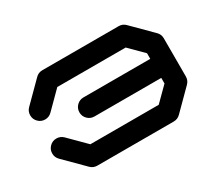

<svg xmlns="http://www.w3.org/2000/svg" viewBox="-128 -971 1391 1235"><g transform="rotate(-30 567.0 -354.0)"><path d="M1042 -545.9Q1063 -525.4 1063 -495.6V-212.4Q1063 -183.1 1042 -162.1L900.4 -20.5Q879.9 0 850.6 0H283.2Q253.9 0 233.4 -20.5L91.8 -162.1Q70.8 -183.1 70.8 -212.4Q70.8 -241.7 91.6 -262.5Q112.3 -283.2 141.6 -283.2Q170.9 -283.2 191.9 -262.7L313 -141.6H820.8L921.4 -241.7V-283.2H425.3Q396 -283.2 375.2 -304Q354.5 -324.7 354.5 -354Q354.5 -383.3 375.2 -404.1Q396 -424.8 425.3 -424.8H921.4V-466.3L820.8 -566.9H313L191.9 -445.8Q170.9 -424.8 141.6 -424.8Q112.3 -424.8 91.6 -445.6Q70.8 -466.3 70.8 -495.6Q70.8 -525.4 91.8 -545.9L233.4 -687.5Q253.9 -708.5 283.2 -708.5H850.6Q879.9 -708.5 900.4 -687.5Z"/></g></svg>

Font: Robtronika
Style: Regular
Weight: 400
Designer: GGBot
Version: 1.00